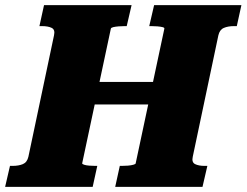

<svg xmlns="http://www.w3.org/2000/svg" viewBox="-56 -730 963 750"><path d="M208 -410H629L610 -322H189ZM-36 0 -17 -82H-7Q17 -82 33.5 -89Q50 -96 55 -118L155 -592Q160 -614 146 -621Q132 -628 108 -628H98L116 -710H458L439 -628H431Q420 -628 407.5 -627Q395 -626 386.5 -624Q378 -622 377 -618L265 -92Q265 -89 272.5 -86.5Q280 -84 292.5 -83Q305 -82 316 -82H324L306 0ZM394 0 412 -82H420Q432 -82 444 -83Q456 -84 465 -86.5Q474 -89 474 -92L586 -618Q587 -622 579 -624Q571 -626 559 -627Q547 -628 535 -628H527L546 -710H887L869 -628H858Q835 -628 818.5 -621Q802 -614 797 -592L697 -118Q692 -96 706 -89Q720 -82 743 -82H754L735 0Z"/></svg>

Font: Roboto Serif ExtraBold
Style: Italic
Weight: 800
Italic angle: -10°
Version: Version 1.007